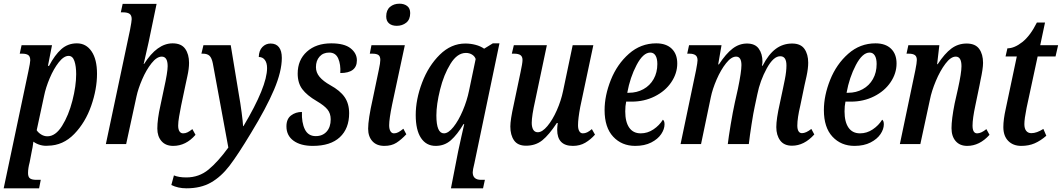

<svg xmlns="http://www.w3.org/2000/svg" viewBox="-38 -781 5757 1041"><path d="M116 -395Q126 -442 126 -454Q126 -475 115 -482.5Q104 -490 82 -490H69L79 -536H244L222 -424H228Q259 -483 294.5 -514.5Q330 -546 379 -546Q429 -546 458.5 -502.5Q488 -459 488 -381Q488 -298 456.5 -207.5Q425 -117 364.5 -54.5Q304 8 222 9Q201 11 180 5Q159 -1 143 -13Q142 -9 140.5 4.5Q139 18 135 35L123 98Q114 131 114 157Q114 179 125 186.5Q136 194 159 194H183L174 240H-18ZM375 -379Q375 -422 365.5 -450Q356 -478 334 -478Q308 -478 280.5 -443Q253 -408 231.5 -357Q210 -306 201 -261L161 -75Q169 -62 185 -52Q201 -42 219 -42Q263 -42 298.5 -98.5Q334 -155 354.5 -235Q375 -315 375 -379Z M815 -84Q815 -135 832 -210L851 -300Q871 -390 871 -422Q871 -474 839 -474Q812 -474 783.5 -438Q755 -402 733 -351Q711 -300 702 -258L646 0H536L667 -619Q676 -666 676 -677Q676 -698 664.5 -706Q653 -714 630 -714H617L627 -760H811L768 -553L741 -434H743Q814 -546 898 -546Q945 -546 966 -516.5Q987 -487 987 -440Q987 -409 978 -368.5Q969 -328 968 -322L944 -208Q938 -178 933 -148.5Q928 -119 928 -100Q928 -80 935 -69Q942 -58 955 -58Q967 -58 978.5 -63.5Q990 -69 1005 -81L1022 -50Q970 10 901 10Q860 10 837.5 -16Q815 -42 815 -84Z M891 222 905 170Q931 181 972 181Q1041 181 1092.5 138.5Q1144 96 1200 19L1116 -437Q1110 -467 1098 -478.5Q1086 -490 1062 -490H1054L1065 -536H1213L1257 -269Q1265 -225 1272 -172Q1279 -119 1280 -97H1282Q1410 -312 1410 -412Q1410 -440 1398 -456Q1386 -472 1365 -472Q1366 -507 1384.5 -526Q1403 -545 1429 -545Q1459 -545 1474.5 -525Q1490 -505 1490 -467Q1490 -394 1448 -295Q1406 -196 1323 -60Q1252 58 1206.5 117.5Q1161 177 1106 208.5Q1051 240 973 240Q927 240 891 222Z M1515 -96Q1515 -136 1540 -155Q1565 -174 1599 -174Q1597 -116 1615 -79.5Q1633 -43 1674 -43Q1711 -43 1733 -67.5Q1755 -92 1755 -134Q1755 -166 1737.5 -187.5Q1720 -209 1679 -233Q1626 -264 1601 -297.5Q1576 -331 1576 -382Q1576 -456 1626 -501Q1676 -546 1758 -546Q1829 -546 1863 -519Q1897 -492 1897 -454Q1897 -385 1807 -385Q1810 -431 1796 -463.5Q1782 -496 1747 -496Q1714 -496 1694.5 -474Q1675 -452 1675 -417Q1675 -388 1694.5 -364.5Q1714 -341 1753 -319Q1806 -290 1830.5 -254.5Q1855 -219 1855 -167Q1855 -84 1804.5 -37Q1754 10 1658 10Q1592 10 1553.5 -18Q1515 -46 1515 -96Z M2056 -692Q2056 -726 2076.5 -743.5Q2097 -761 2128 -761Q2153 -761 2169.5 -748.5Q2186 -736 2186 -710Q2186 -675 2164.5 -658Q2143 -641 2113 -641Q2087 -641 2071.5 -654Q2056 -667 2056 -692ZM1958 -83Q1958 -134 1983 -245L2016 -403Q2024 -440 2024 -456Q2024 -476 2013.5 -483Q2003 -490 1981 -490H1967L1976 -536H2157L2088 -214Q2072 -136 2072 -102Q2072 -81 2079 -69.5Q2086 -58 2098 -58Q2110 -58 2121.5 -64Q2133 -70 2149 -83L2165 -53Q2138 -24 2111.5 -7Q2085 10 2046 10Q2004 10 1981 -15.5Q1958 -41 1958 -83Z M2446 40Q2454 3 2463.5 -40Q2473 -83 2479 -108H2475Q2441 -51 2406.5 -20.5Q2372 10 2324 10Q2273 10 2244.5 -33Q2216 -76 2216 -157Q2216 -242 2250.5 -333Q2285 -424 2346.5 -484.5Q2408 -545 2485 -545Q2513 -545 2540 -538Q2567 -531 2587 -517L2634 -546H2670L2534 105Q2525 141 2525 153Q2525 194 2570 194H2591L2581 240H2407ZM2505 -289 2541 -461Q2536 -476 2521.5 -485Q2507 -494 2488 -494Q2441 -494 2404.5 -435Q2368 -376 2348 -295Q2328 -214 2328 -155Q2328 -58 2369 -58Q2393 -58 2420.5 -92.5Q2448 -127 2471 -181Q2494 -235 2505 -289Z M2983 -78Q2983 -90 2986 -114H2981Q2939 -50 2902.5 -20.5Q2866 9 2814 9Q2769 9 2749 -20Q2729 -49 2729 -95Q2729 -131 2747 -212L2784 -388Q2795 -438 2795 -456Q2795 -474 2784 -482Q2773 -490 2749 -490H2737L2748 -536H2927L2864 -237Q2845 -153 2845 -115Q2845 -92 2853 -78Q2861 -64 2878 -64Q2902 -64 2930 -97.5Q2958 -131 2981 -183Q3004 -235 3015 -288L3067 -536H3179L3108 -201Q3096 -137 3096 -102Q3096 -81 3103 -69.5Q3110 -58 3122 -58Q3134 -58 3145.5 -63.5Q3157 -69 3171 -81L3188 -51Q3164 -24 3135 -7Q3106 10 3068 10Q2983 10 2983 -78Z M3240 -184Q3240 -263 3274 -348Q3308 -433 3372 -489.5Q3436 -546 3520 -546Q3574 -546 3604 -517Q3634 -488 3634 -437Q3634 -383 3601.5 -335Q3569 -287 3512 -258.5Q3455 -230 3387 -230H3357Q3352 -207 3352 -177Q3352 -120 3373.5 -89Q3395 -58 3436 -58Q3473 -58 3505 -79.5Q3537 -101 3556 -132Q3565 -126 3565 -107Q3565 -81 3547 -54Q3529 -27 3493 -8.5Q3457 10 3406 10Q3333 10 3286.5 -40Q3240 -90 3240 -184ZM3372 -278Q3415 -278 3450.5 -297.5Q3486 -317 3506 -352.5Q3526 -388 3526 -434Q3526 -464 3516 -480Q3506 -496 3488 -496Q3449 -496 3413.5 -428.5Q3378 -361 3363 -278Z M4171 -92Q4171 -136 4190 -220L4207 -300Q4209 -308 4217.5 -351Q4226 -394 4226 -426Q4226 -476 4193 -476Q4156 -477 4119.5 -410.5Q4083 -344 4068 -269L4054 -203Q4047 -172 4037 -108Q4027 -44 4022 0H3908Q3912 -35 3923.5 -104.5Q3935 -174 3946 -224L3963 -300Q3982 -392 3982 -428Q3982 -474 3953 -474Q3927 -474 3898.5 -438Q3870 -402 3847.5 -350Q3825 -298 3816 -254L3763 0H3652L3736 -401Q3744 -443 3744 -454Q3744 -474 3732.5 -482Q3721 -490 3700 -490H3688L3698 -536H3874L3856 -432H3860Q3898 -490 3934 -517.5Q3970 -545 4012 -545Q4056 -545 4076 -517Q4096 -489 4096 -446Q4096 -436 4093 -425H4097Q4129 -487 4168 -516Q4207 -545 4257 -545Q4303 -545 4323.5 -516Q4344 -487 4344 -441Q4344 -410 4335 -368Q4326 -326 4324 -319L4301 -208Q4285 -141 4285 -100Q4285 -80 4291.5 -69.5Q4298 -59 4310 -59Q4332 -59 4361 -82L4377 -52Q4322 9 4256 9Q4213 9 4192 -19.5Q4171 -48 4171 -92Z M4429 -184Q4429 -263 4463 -348Q4497 -433 4561 -489.5Q4625 -546 4709 -546Q4763 -546 4793 -517Q4823 -488 4823 -437Q4823 -383 4790.5 -335Q4758 -287 4701 -258.5Q4644 -230 4576 -230H4546Q4541 -207 4541 -177Q4541 -120 4562.5 -89Q4584 -58 4625 -58Q4662 -58 4694 -79.5Q4726 -101 4745 -132Q4754 -126 4754 -107Q4754 -81 4736 -54Q4718 -27 4682 -8.5Q4646 10 4595 10Q4522 10 4475.5 -40Q4429 -90 4429 -184ZM4561 -278Q4604 -278 4639.5 -297.5Q4675 -317 4695 -352.5Q4715 -388 4715 -434Q4715 -464 4705 -480Q4695 -496 4677 -496Q4638 -496 4602.5 -428.5Q4567 -361 4552 -278Z M5121 -86Q5121 -134 5138 -220L5156 -300Q5175 -386 5175 -422Q5175 -474 5144 -474Q5117 -474 5088 -435.5Q5059 -397 5036 -342Q5013 -287 5004 -241L4952 0H4841L4925 -401Q4933 -441 4933 -456Q4933 -475 4922 -482.5Q4911 -490 4889 -490H4877L4887 -536H5055L5043 -433H5046Q5084 -491 5120.5 -518Q5157 -545 5203 -545Q5250 -545 5271 -516Q5292 -487 5292 -440Q5292 -409 5278 -345L5273 -319L5250 -208Q5235 -138 5235 -100Q5235 -58 5260 -58Q5282 -58 5310 -81L5327 -50Q5273 10 5206 10Q5166 10 5143.5 -16Q5121 -42 5121 -86Z M5402 -92Q5402 -133 5415 -191L5475 -475H5414L5424 -519Q5462 -519 5505 -553Q5548 -587 5584 -659H5628L5602 -536H5699L5685 -475H5588L5528 -196Q5516 -136 5516 -108Q5516 -84 5526 -71.5Q5536 -59 5554 -59Q5583 -59 5619 -82L5635 -45Q5604 -18 5572 -4Q5540 10 5499 10Q5455 10 5428.5 -17Q5402 -44 5402 -92Z"/></svg>

Font: Noto Serif CondSemiBold
Style: Italic
Weight: 600
Width: 3
Italic angle: -12°
Designer: Monotype Design Team
Foundry: Monotype Imaging Inc.
Version: Version 1.001